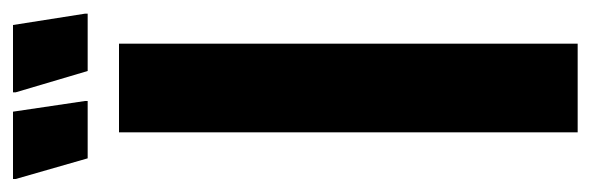

<svg xmlns="http://www.w3.org/2000/svg" viewBox="-360 -568 887 288"><g transform="rotate(-90 83.0 -423.5)"><path d="M29 0V-688H162V0ZM76 -735H-10L-41 -843V-847H60L76 -739ZM207 -735H121L89 -843V-847H190L207 -739Z"/></g></svg>

Font: Saira Ultra Condensed Black
Style: Regular
Weight: 900
Width: 1
Designer: Hector Gatti with collaboration of the Omnibus-Type team
Foundry: Omnibus-Type
Version: Version 1.001; ttfautohint (v1.8)